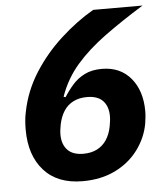

<svg xmlns="http://www.w3.org/2000/svg" viewBox="-51 -744 703 803"><g transform="rotate(-5 300.0 -343.0)"><path d="M264 12Q159 12 102 -51.5Q45 -115 45 -223Q45 -242 46.5 -260.5Q48 -279 52 -297Q69 -384 117 -459.5Q165 -535 232 -596Q299 -657 370 -698H577Q485 -641 413 -588.5Q341 -536 291 -478.5Q241 -421 215 -347L223 -344Q240 -371 261 -395Q282 -419 312 -434Q342 -449 384 -449Q461 -449 505.5 -396Q550 -343 550 -257Q550 -244 548.5 -230.5Q547 -217 545 -204Q534 -145 497 -95.5Q460 -46 401 -17Q342 12 264 12ZM277 -102Q310 -102 334.5 -114.5Q359 -127 374.5 -150.5Q390 -174 396 -206Q398 -217 399.5 -228Q401 -239 401 -249Q401 -290 379 -313.5Q357 -337 312 -337Q279 -337 254.5 -324.5Q230 -312 215 -289Q200 -266 193 -233Q191 -222 189.5 -211.5Q188 -201 188 -190Q188 -150 210 -126Q232 -102 277 -102Z"/></g></svg>

Font: IBM Plex Sans
Style: Bold Italic
Weight: 700
Italic angle: -11.31°
Designer: Mike Abbink, Paul van der Laan, Pieter van Rosmalen
Foundry: Bold Monday
Version: Version 3.201